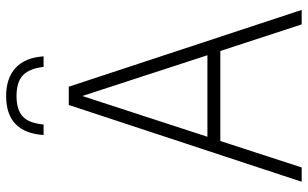

<svg xmlns="http://www.w3.org/2000/svg" viewBox="-204 -774 979 610"><g transform="rotate(-90 285.0 -469.5)"><path d="M12 0 256 -740H314L558 0H512L427.5 -258.5H141.5L57.5 0ZM155 -299.5H414L284.5 -697ZM160.5 -820Q168.5 -939 284.5 -939Q341 -939 373.8 -909Q406.5 -879 410.5 -820H377Q371.5 -866 350 -886Q328.5 -906 284.5 -906Q240.5 -906 219.2 -886Q198 -866 194 -820Z"/></g></svg>

Font: Encode Sans Cnd XLt
Style: Regular
Weight: 200
Width: 3
Designer: Multiple Designers
Foundry: Impallari Type
Version: Version 3.002; ttfautohint (v1.8.3) -l 8 -r 50 -G 200 -x 14 